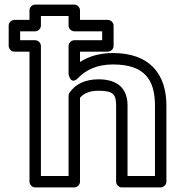

<svg xmlns="http://www.w3.org/2000/svg" viewBox="-20 -795 795 840"><path d="M411 -448C352 -448 308 -426 284 -389C281 -385 280 -379 280 -375V-25H159V-594C159 -609 145 -619 134 -619H68V-658H134C149 -658 159 -672 159 -683V-725H280V-683C280 -668 294 -658 305 -658H427V-619H305C290 -619 280 -605 280 -594V-471C280 -471 288 -419 322 -454C355 -488 403 -513 474 -513C610 -513 658 -449 658 -333V-25H538V-334C538 -409 493 -448 411 -448ZM411 -398C475 -398 488 -382 488 -334V0C488 11 498 25 513 25H683C694 25 708 15 708 0V-333C708 -470 636 -563 474 -563C415 -563 368 -548 330 -524V-569H452C463 -569 477 -579 477 -594V-683C477 -694 467 -708 452 -708H330V-750C330 -761 320 -775 305 -775H134C123 -775 109 -765 109 -750V-708H43C32 -708 18 -698 18 -683V-594C18 -583 28 -569 43 -569H109V0C109 11 119 25 134 25H305C316 25 330 15 330 0V-367C344 -384 368 -398 411 -398Z"/></svg>

Font: Asimov
Style: XWidOu
Weight: 500
Designer: Google
Version: Version 2.000980; 2014